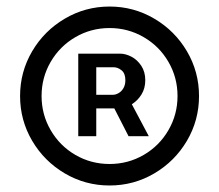

<svg xmlns="http://www.w3.org/2000/svg" viewBox="-20 -737 677 593"><path d="M221.7 -571.3H350.6Q367.7 -571.3 385.7 -562Q403.8 -552.7 416.3 -533.9Q428.7 -515.1 428.7 -489.3Q428.7 -464.4 417.2 -445.6Q405.8 -426.8 387.2 -415L439.5 -316.4H377L333 -402.3H277.3V-316.4H221.7ZM42 -440.4Q42 -515.1 79.3 -578.6Q116.7 -642.1 180.2 -679.4Q243.7 -716.8 318.4 -716.8Q393.1 -716.8 456.5 -679.4Q520 -642.1 557.4 -578.6Q594.7 -515.1 594.7 -440.4Q594.7 -365.7 557.4 -302.2Q520 -238.8 456.5 -201.4Q393.1 -164.1 318.4 -164.1Q243.7 -164.1 180.2 -201.4Q116.7 -238.8 79.3 -302.2Q42 -365.7 42 -440.4ZM528.3 -440.4Q528.3 -497.6 500.2 -545.9Q472.2 -594.2 423.8 -622.3Q375.5 -650.4 318.4 -650.4Q261.2 -650.4 212.9 -622.3Q164.6 -594.2 136.5 -545.9Q108.4 -497.6 108.4 -440.4Q108.4 -383.3 136.5 -335Q164.6 -286.6 212.9 -258.5Q261.2 -230.5 318.4 -230.5Q375.5 -230.5 423.8 -258.5Q472.2 -286.6 500.2 -335Q528.3 -383.3 528.3 -440.4ZM329.1 -444.3Q337.4 -444.3 346.4 -449.5Q355.5 -454.6 361.3 -464.8Q367.2 -475.1 367.2 -489.3Q367.2 -510.3 355.5 -519.8Q343.8 -529.3 331.1 -529.3H277.3V-444.3Z"/></svg>

Font: Pretendard Std
Style: Regular
Weight: 400
Designer: Base glyphs from Inter by Rasmus Andersson; Hangeul glyphs from Noto Sans CJK(Source Han Sans) by Jang Soo-young and Kan
Foundry: Kil Hyung-jin
Version: Version 1.309